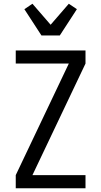

<svg xmlns="http://www.w3.org/2000/svg" viewBox="-20 -1004 540 1024"><path d="M64 0V-70L347 -665H64V-735H436V-665L153 -70H436V0ZM201 -815 110 -955 153 -984 250 -872 347 -984 390 -955 299 -815Z"/></svg>

Font: Iosevka Term SS14
Style: Regular
Weight: 400
Monospace: yes
Designer: Belleve Invis
Foundry: Belleve Invis
Version: Version 24.1.1; ttfautohint (v1.8.4)